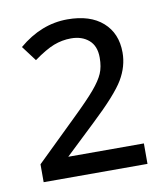

<svg xmlns="http://www.w3.org/2000/svg" viewBox="-58 -773 464 537"><g transform="rotate(-10 173.5 -504.5)"><path d="M318.8 -286.1H23.9V-336.9L139.2 -449.2Q182.6 -491.2 202.6 -514.9Q222.7 -538.6 230.7 -557.1Q238.8 -575.7 238.8 -602.1Q238.8 -635.3 219.2 -652.1Q199.7 -668.9 168.9 -668.9Q143.6 -668.9 119.6 -659.7Q95.7 -650.4 62 -626L29.8 -668.9Q93.8 -723.1 168 -723.1Q232.4 -723.1 268.3 -691.4Q304.2 -659.7 304.2 -605Q304.2 -565.9 282.5 -529.1Q260.7 -492.2 189 -424.8L104 -344.2H318.8Z"/></g></svg>

Font: Samim FD
Style: FD
Weight: 400
Foundry: DejaVu fonts team - Redesigned by Saber Rastikerdar
Version: Version 4.0.5